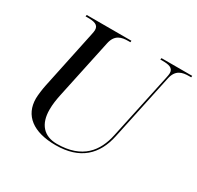

<svg xmlns="http://www.w3.org/2000/svg" viewBox="-155 -893 1111 1083"><g transform="rotate(30 401.0 -352.0)"><path d="M329 10C488 10 571 -71 599 -204L690 -632C703 -695 744 -704 788 -704H801L802 -714H602L600 -704H613C655 -704 685 -698 685 -664C685 -658 683 -644 681 -636L589 -206C565 -90 497 0 332 0C247 0 200 -53 200 -147C200 -182 205 -213 212 -247L294 -632C307 -695 348 -704 392 -704H405L406 -714H115L113 -704H126C168 -704 198 -698 198 -664C198 -658 196 -644 194 -636L113 -252C108 -229 102 -184 102 -163C102 -53 183 10 329 10Z"/></g></svg>

Font: Noto Serif Display
Style: Italic
Weight: 400
Italic angle: -12°
Designer: Monotype Design Team
Foundry: Monotype Imaging Inc.
Version: Version 2.009